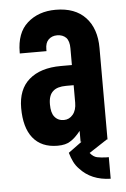

<svg xmlns="http://www.w3.org/2000/svg" viewBox="-51 -574 506 770"><g transform="rotate(-5 202.0 -189.0)"><path d="M364.3 -368.2V0H361.3L288.1 47.9Q301.8 64.5 316.4 67.4Q331.1 70.3 351.6 71.3Q359.4 71.3 363.3 71.3V158.2Q285.2 156.2 240.2 106.4Q227.5 93.8 219.2 77.1Q210.9 60.5 205.1 40L259.8 0H255.9V-43.9Q234.4 -16.6 214.8 -4.9Q196.3 7.8 163.1 7.8Q97.7 7.8 63.5 -35.2Q30.3 -77.1 30.3 -155.3Q30.3 -230.5 75.2 -269.5Q121.1 -309.6 204.1 -309.6H248V-377Q248 -406.2 235.4 -419.9Q221.7 -433.6 199.2 -433.6Q177.7 -433.6 164.1 -419.9Q151.4 -407.2 151.4 -381.8V-374H43.9V-377.9Q43.9 -457 87.9 -496.1Q132.8 -536.1 202.1 -536.1Q280.3 -536.1 322.3 -491.2Q364.3 -446.3 364.3 -368.2ZM248 -158.2V-228.5H217.8Q181.6 -228.5 165 -212.9Q146.5 -197.3 146.5 -160.2Q146.5 -126 159.2 -110.4Q172.9 -92.8 197.3 -92.8Q218.8 -92.8 233.4 -110.4Q248 -127.9 248 -158.2Z"/></g></svg>

Font: Dinish Condensed
Style: Bold
Weight: 700
Width: 3
Designer: Bert Driehuis
Foundry: Playbeing
Version: Version 3.006; git-39231f3c-release